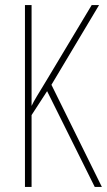

<svg xmlns="http://www.w3.org/2000/svg" viewBox="-20 -734 420 754"><path d="M380 0 182 -401 369 -714H340L160 -414C132 -368 112 -336 104 -318V-714H78V0H104V-282L165 -376L352 0Z"/></svg>

Font: Noto Sans Georgian ExtraCondensed Thin
Style: Regular
Weight: 100
Width: 2
Designer: Monotype Design Team, Akaki Razmadze
Foundry: Google LLC
Version: Version 2.005